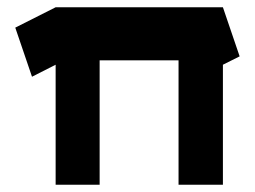

<svg xmlns="http://www.w3.org/2000/svg" viewBox="-20 -752 702 528"><path d="M133 -732H471H593L639 -597L593 -574V-244H471V-586H254V-244H133V-574L68 -541L22 -676Z"/></svg>

Font: PatchSerif
Style: Regular
Weight: 400
Version: Version 1.1